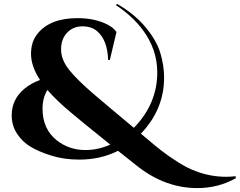

<svg xmlns="http://www.w3.org/2000/svg" viewBox="-20 -807 1229 984"><path d="M1189 106Q1099 157 991 157Q829 157 687 47Q658 24 585 -34Q495 11 387 11Q308 11 243 -9.5Q178 -30 136.5 -55Q95 -80 67.5 -121.5Q40 -163 40 -216Q40 -298 105 -352Q140 -381 185 -397Q139 -468 139 -531Q139 -594 173 -635Q237 -714 377 -714Q466 -714 529 -682Q561 -666 577 -643L543 -500H534Q531 -601 478 -647Q449 -672 402 -672Q355 -672 324 -639.5Q293 -607 293 -554Q293 -501 334 -449.5Q375 -398 458.5 -326.5Q542 -255 666 -152Q786 -275 786 -436Q786 -555 710 -656Q658 -725 574 -781L580 -787Q669 -736 726 -667.5Q783 -599 802 -534.5Q821 -470 821 -410Q821 -246 702 -122L733 -96Q780 -56 812.5 -31Q845 -6 893 24.5Q941 55 983 70Q1058 99 1139 99Q1163 99 1187 96ZM198 -250Q198 -145 272 -87Q335 -38 418 -38Q483 -38 545 -66Q386 -194 351 -224Q269 -292 223 -346Q198 -305 198 -250Z"/></svg>

Font: Cinzel Decorative
Style: Bold
Weight: 700
Version: Version 1.002;PS 001.002;hotconv 1.0.56;makeotf.lib2.0.21325